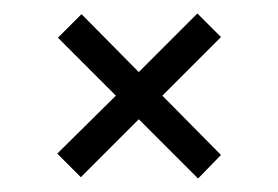

<svg xmlns="http://www.w3.org/2000/svg" viewBox="-20 -361 413 285"><path d="M274 -96 186 -184 100 -98 65 -133 152 -219 66 -305 101 -340 186 -254 273 -341 308 -306 221 -219 308 -131Z"/></svg>

Font: Darker Grotesque Light Medium
Style: Regular
Weight: 500
Version: Version 1.000;gftools[0.9.28]